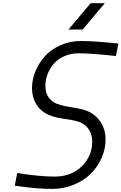

<svg xmlns="http://www.w3.org/2000/svg" viewBox="-20 -1187 770 1217"><path d="M414.1 -1000 554.7 -1166.7H644.5L503.9 -1000ZM310.5 10.4Q204.4 10.4 73.6 -10.4L89.2 -90.5Q229.8 -67.7 325.5 -67.7Q432.3 -67.7 498.4 -133.1Q564.5 -198.6 564.5 -288.4Q564.5 -332.7 543.9 -364.9Q523.4 -397.1 488.9 -411.5Q460.9 -423.8 385.7 -433.9Q310.5 -444 267.6 -469.4Q227.9 -492.8 205.4 -534.5Q182.9 -576.2 182.9 -629.6Q182.9 -682.3 204.4 -734.7Q225.9 -787.1 264 -830.1Q302.1 -873 362.3 -900.1Q422.5 -927.1 492.8 -927.1Q580.1 -927.1 730.5 -910.8L714.8 -832Q559.9 -849 477.2 -849Q428.4 -849 387.4 -830.7Q346.4 -812.5 321 -782.9Q295.6 -753.3 281.6 -717.1Q267.6 -681 267.6 -643.9Q267.6 -570.3 323.6 -537.1Q354.2 -519.5 427.7 -508.1Q501.3 -496.7 533.9 -483.1Q585.9 -460.9 617.5 -414.1Q649.1 -367.2 649.1 -302.7Q649.1 -242.8 624 -186.2Q599 -129.6 555.3 -85.9Q511.7 -42.3 447.6 -16Q383.5 10.4 310.5 10.4Z"/></svg>

Font: Monoid
Style: Italic
Weight: 400
Width: 4
Italic angle: -11°
Monospace: yes
Version: Version 0.61